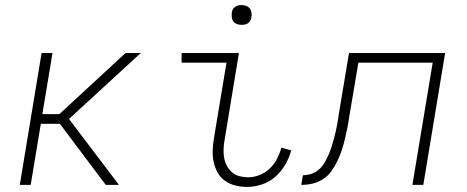

<svg xmlns="http://www.w3.org/2000/svg" viewBox="-20 -729 1840 757"><path d="M449 0H397L216 -241H141L101 0H58L144 -520H187L147 -279H214L475 -520H535L252 -260Z M954 8Q931 8 908.5 2.5Q886 -3 868 -15.5Q850 -28 839 -47Q828 -66 823 -88Q818 -110 818.5 -133.5Q819 -157 823 -181L873 -482H696V-520H922L865 -174Q862 -157 861.5 -139.5Q861 -122 864 -105.5Q867 -89 875 -74.5Q883 -60 895 -49.5Q907 -39 924 -34.5Q941 -30 958 -30Q981 -30 1003.5 -39Q1026 -48 1043.5 -64.5Q1061 -81 1072 -102.5Q1083 -124 1090 -147L1128 -136Q1121 -108 1105 -80.5Q1089 -53 1066 -32.5Q1043 -12 1013 -2Q983 8 954 8ZM933 -631Q923 -631 914.5 -634Q906 -637 900.5 -644Q895 -651 894 -660.5Q893 -670 894 -680Q895 -686 898 -692Q901 -698 907 -702Q913 -706 919.5 -707.5Q926 -709 932 -709Q942 -709 950.5 -706Q959 -703 964.5 -696Q970 -689 971.5 -679.5Q973 -670 971 -660Q970 -654 967 -648Q964 -642 958.5 -638Q953 -634 946 -632.5Q939 -631 933 -631Z M1606 0 1686 -482H1393L1357 -269Q1354 -247 1349.5 -225Q1345 -203 1340 -181.5Q1335 -160 1328 -138.5Q1321 -117 1311 -96Q1301 -75 1287.5 -55.5Q1274 -36 1254 -23Q1234 -10 1212 -5Q1190 0 1168 0L1174 -38Q1188 -38 1202.5 -42Q1217 -46 1230 -55Q1243 -64 1252 -76.5Q1261 -89 1268 -103Q1275 -117 1280.5 -131Q1286 -145 1290 -159Q1294 -173 1298 -187.5Q1302 -202 1305 -216.5Q1308 -231 1310.5 -245Q1313 -259 1315 -274L1356 -520H1735L1649 0Z"/></svg>

Font: Iosevka Extralight Extended
Style: Italic
Weight: 200
Width: 7
Italic angle: -9°
Monospace: yes
Designer: Belleve Invis
Foundry: Belleve Invis
Version: Version 32.5.0; ttfautohint (v1.8.4)